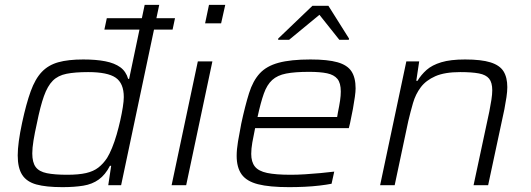

<svg xmlns="http://www.w3.org/2000/svg" viewBox="-20 -763 2186 791"><path d="M410 -641 420 -688H701L691 -641ZM237 8Q170 8 130 -3Q90 -14 71.5 -42.5Q53 -71 53 -123Q53 -148 57.5 -181.5Q62 -215 71 -257Q88 -336 106.5 -387Q125 -438 152 -466.5Q179 -495 220 -506.5Q261 -518 323 -518Q376 -518 414 -510.5Q452 -503 475.5 -486Q499 -469 508 -438H512L576 -743H636L479 0H426L438 -80H433Q414 -43 387 -23.5Q360 -4 323 2Q286 8 237 8ZM257 -43Q304 -43 334.5 -50Q365 -57 385 -72.5Q405 -88 421 -112Q431 -128 441.5 -153.5Q452 -179 460.5 -208.5Q469 -238 475.5 -267Q482 -296 486 -321.5Q490 -347 490 -363Q490 -420 456.5 -443Q423 -466 343 -466Q289 -466 254 -459Q219 -452 197.5 -430.5Q176 -409 161 -367Q146 -325 132 -255Q123 -215 118 -184Q113 -153 113 -131Q113 -94 127 -75Q141 -56 173 -49.5Q205 -43 257 -43Z M825 -667 841 -743H908L891 -667ZM687 0 795 -510H855L747 0Z M1171 8Q1090 8 1043 -4Q996 -16 975.5 -44.5Q955 -73 955 -121Q955 -147 960.5 -180Q966 -213 974 -254Q990 -328 1006 -379Q1022 -430 1050 -460.5Q1078 -491 1128 -504.5Q1178 -518 1259 -518Q1330 -518 1370.5 -506.5Q1411 -495 1428 -469Q1445 -443 1445 -399Q1445 -386 1442 -364Q1439 -342 1434 -314.5Q1429 -287 1422 -255L1417 -235H1031Q1024 -202 1019.5 -176Q1015 -150 1015 -129Q1015 -96 1030 -77Q1045 -58 1080.5 -50.5Q1116 -43 1178 -43Q1205 -43 1237 -45Q1269 -47 1301 -50Q1333 -53 1357 -56L1346 -6Q1326 -2 1296.5 1.5Q1267 5 1234.5 6.5Q1202 8 1171 8ZM1041 -281H1369L1372 -299Q1378 -328 1381 -348.5Q1384 -369 1384 -386Q1384 -421 1370 -438Q1356 -455 1327.5 -461Q1299 -467 1253 -467Q1195 -467 1159 -460Q1123 -453 1101.5 -433.5Q1080 -414 1067 -377.5Q1054 -341 1041 -281ZM1126 -599V-604L1267 -739H1333L1418 -604L1417 -599H1378L1296 -702L1171 -599Z M1546 0 1654 -510H1707L1695 -430H1700Q1715 -455 1737.5 -475Q1760 -495 1798 -506.5Q1836 -518 1896 -518Q1963 -518 2001 -506Q2039 -494 2054.5 -469Q2070 -444 2070 -404Q2070 -386 2066.5 -362.5Q2063 -339 2058 -313L1991 0H1931L1996 -304Q2001 -329 2004.5 -352Q2008 -375 2008 -391Q2008 -423 1995 -439Q1982 -455 1953 -460.5Q1924 -466 1876 -466Q1812 -466 1773.5 -449Q1735 -432 1713.5 -403.5Q1692 -375 1681.5 -338.5Q1671 -302 1662 -264L1606 0Z"/></svg>

Font: Saira SemiExpanded Light
Style: Italic
Weight: 300
Width: 6
Italic angle: -12°
Designer: Hector Gatti with collaboration of the Omnibus-Type team
Foundry: Omnibus-Type
Version: Version 1.101